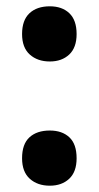

<svg xmlns="http://www.w3.org/2000/svg" viewBox="-20 -577 314 609"><path d="M50 -469Q50 -513 73.5 -535Q97 -557 138 -557Q177 -557 200 -535Q223 -513 223 -469Q223 -426 199.5 -404Q176 -382 138 -382Q99 -382 74.5 -404Q50 -426 50 -469ZM50 -75Q50 -120 73.5 -141.5Q97 -163 138 -163Q177 -163 200 -141.5Q223 -120 223 -75Q223 -32 199.5 -10Q176 12 138 12Q99 12 74.5 -10Q50 -32 50 -75Z"/></svg>

Font: Noto Sans Lao Looped UI Cond ExBd
Style: Regular
Weight: 800
Width: 3
Designer: Mark Frömberg, Ben Mitchell
Foundry: The Fontpad Ltd
Version: Version 1.001; ttfautohint (v1.8.4.7-5d5b)